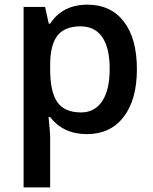

<svg xmlns="http://www.w3.org/2000/svg" viewBox="-20 -570 663 830"><path d="M356 9.8Q253.4 9.8 196.8 -64H189.9Q196.8 4.4 196.8 19V240.2H82V-540H174.8Q178.7 -524.9 190.9 -467.8H196.8Q250.5 -549.8 357.9 -549.8Q459 -549.8 515.4 -476.6Q571.8 -403.3 571.8 -271Q571.8 -138.7 514.4 -64.5Q457 9.8 356 9.8ZM328.1 -456.1Q259.8 -456.1 228.3 -416Q196.8 -376 196.8 -288.1V-271Q196.8 -172.4 228 -128.2Q259.3 -84 330.1 -84Q389.6 -84 421.9 -132.8Q454.1 -181.6 454.1 -272Q454.1 -362.8 422.1 -409.4Q390.1 -456.1 328.1 -456.1Z"/></svg>

Font: f2_25842          
Style: Regular
Weight: 600
Foundry: Ascender Corporation
Version: Version 1.10